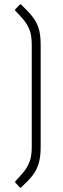

<svg xmlns="http://www.w3.org/2000/svg" viewBox="-20 -719 288 883"><path d="M70 142 51 121Q48 118 51 114Q74 90 90.5 69.5Q107 49 116.5 23.5Q126 -2 126 -42V-514Q126 -554 116.5 -579.5Q107 -605 90.5 -625.5Q74 -646 51 -669Q47 -673 51 -677L70 -697Q73 -699 75 -699Q77 -699 78 -697Q108 -669 128 -644Q148 -619 157.5 -589.5Q167 -560 167 -515V-41Q167 3 157.5 34Q148 65 128.5 89.5Q109 114 78 142Q77 144 75 144Q73 144 70 142Z"/></svg>

Font: Sofia Sans Semi Condensed ExtraLight
Style: Regular
Weight: 250
Version: Version 4.100